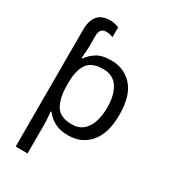

<svg xmlns="http://www.w3.org/2000/svg" viewBox="-237 -879 1090 1232"><g transform="rotate(30 307.5 -262.5)"><path d="M207 -765Q226 -765 244 -760.5Q262 -756 272 -752V-679Q265 -682 250.5 -685.5Q236 -689 220 -689Q198 -689 185.5 -675.5Q173 -662 173 -631V-551Q173 -532 170.5 -506Q168 -480 167 -463H173Q197 -498 236 -522Q275 -546 340 -546Q439 -546 499.5 -477Q560 -408 560 -269Q560 -132 499.5 -61Q439 10 339 10Q277 10 236.5 -13Q196 -36 173 -68H167Q168 -51 170.5 -25Q173 1 173 20V240H85V-625Q85 -765 207 -765ZM324 -472Q242 -472 208 -426Q174 -380 173 -286V-269Q173 -170 205.5 -116.5Q238 -63 326 -63Q374 -63 406 -89.5Q438 -116 453.5 -163Q469 -210 469 -270Q469 -362 433.5 -417Q398 -472 324 -472Z"/></g></svg>

Font: Apis
Style: Regular
Weight: 400
Designer: Monotype Design Team
Foundry: Monotype Imaging Inc.
Version: Version 2.000; build 0001